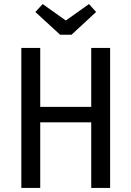

<svg xmlns="http://www.w3.org/2000/svg" viewBox="-20 -925 647 945"><path d="M429 -323H178V0H85V-689H178V-399H429V-689H522V0H429ZM453 -866 332 -754H276L154 -866L190 -905L304 -824L418 -905Z"/></svg>

Font: Fira Sans Condensed
Style: Regular
Weight: 400
Width: 3
Designer: bBox Type GmbH & Carrois Corporate GbR & Edenspiekermann AG
Foundry: bBox Type GmbH & Carrois Corporate GbR & Edenspiekermann AG
Version: Version 4.301